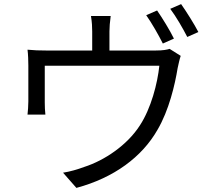

<svg xmlns="http://www.w3.org/2000/svg" viewBox="-20 -867 1040 935"><path d="M114 -625C117 -603 118 -569 118 -548V-373C118 -353 116 -326 114 -309H201C199 -324 198 -350 198 -368V-547H756C747 -461 716 -340 661 -256C600 -161 490 -86 390 -54C358 -42 320 -31 287 -26L352 48C535 -1 672 -103 747 -235C803 -330 832 -455 845 -535C849 -554 855 -581 860 -595L806 -629C793 -625 775 -621 737 -621H513V-714C513 -735 515 -758 519 -789H423C428 -758 429 -735 429 -714V-621H207C172 -621 143 -622 114 -625ZM773 -655 827 -679C807 -720 770 -780 745 -816L692 -793C719 -755 753 -695 773 -655ZM809 -824C837 -787 870 -730 892 -687L946 -711C927 -748 888 -810 862 -847Z"/></svg>

Font: Noto Sans KR Regular
Style: Regular
Weight: 400
Designer: Ryoko NISHIZUKA  (kana & ideographs); Paul D. Hunt (Latin, Greek & Cyrillic); Wenlong ZHANG  (bopomofo); Sandoll Communi
Foundry: Adobe Systems Incorporated
Version: Version 1.004;PS 1.004;hotconv 1.0.82;makeotf.lib2.5.63406